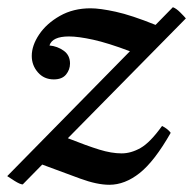

<svg xmlns="http://www.w3.org/2000/svg" viewBox="-43 -500 535 532"><path d="M-23 -12 317 -358Q256 -381 215 -390Q174 -399 148 -399Q102 -399 94 -374Q116 -372 133.5 -359.5Q151 -347 151 -324Q151 -307 140 -293.5Q129 -280 106 -280Q79 -280 62 -299.5Q45 -319 45 -345Q45 -374 65.5 -404.5Q86 -435 123 -456Q160 -477 208 -477Q234 -477 277.5 -467.5Q321 -458 388 -431L436 -480Q445 -477 456.5 -465.5Q468 -454 472 -449L145 -117Q198 -96 232 -85.5Q266 -75 294 -75Q320 -75 346.5 -90Q373 -105 406 -151Q422 -143 430 -132Q385 -53 344 -20.5Q303 12 260 12Q226 12 179.5 -5Q133 -22 74 -44L20 11Q13 11 -3 1Q-19 -9 -23 -12Z"/></svg>

Font: Tiro Gurmukhi
Style: Italic
Weight: 400
Italic angle: -11°
Designer: Gurmukhi: John Hudson & Fiona Ross, assisted by Paul Hanslow. Latin: John Hudson with Paul Hanslow, assisted by Kaja Soj
Foundry: Tiro Typeworks Ltd.
Version: Version 1.52